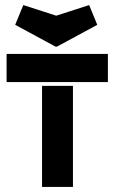

<svg xmlns="http://www.w3.org/2000/svg" viewBox="-20 -738 452 758"><path d="M364 -640 205 -554H199L40 -640L72 -718L202 -676L332 -718ZM268 -399V0H146V-399ZM6 -414V-525H406V-414Z"/></svg>

Font: BroshK
Style: Medium
Weight: 500
Designer: gluk
Foundry: gluk
Version: Version 0.60